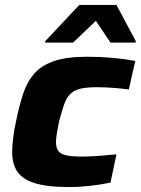

<svg xmlns="http://www.w3.org/2000/svg" viewBox="-20 -747 568 775"><path d="M258 8Q168 8 118 -8.5Q68 -25 48.5 -56.5Q29 -88 29 -133Q29 -154 33 -189Q37 -224 46 -263Q58 -322 73.5 -369Q89 -416 117.5 -449Q146 -482 197 -500Q248 -518 332 -518Q384 -518 434 -513.5Q484 -509 526 -501L500 -386Q477 -389 441.5 -392Q406 -395 372 -395Q330 -395 304.5 -389Q279 -383 263.5 -367.5Q248 -352 238.5 -324.5Q229 -297 218 -255Q213 -229 209.5 -208.5Q206 -188 206 -174Q206 -150 216 -137Q226 -124 249.5 -119.5Q273 -115 312 -115Q342 -115 380.5 -118Q419 -121 450 -124L426 -10Q389 -2 344.5 3Q300 8 258 8ZM162 -575 163 -581 300 -727H450L528 -581L527 -575H426L367 -663L275 -575Z"/></svg>

Font: Saira Expanded
Style: Bold Italic
Weight: 700
Width: 7
Italic angle: -12°
Designer: Hector Gatti with collaboration of the Omnibus-Type team
Foundry: Omnibus-Type
Version: Version 1.101